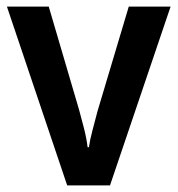

<svg xmlns="http://www.w3.org/2000/svg" viewBox="-20 -563 539 583"><path d="M184 0 1 -543H128L220 -230Q227 -205 235 -173.5Q243 -142 246 -116H250Q253 -138 261 -168Q269 -198 276 -225L371 -543H498L314 0Z"/></svg>

Font: Noto Sans Khmer SemiCondensed SemiBold
Style: Regular
Weight: 600
Width: 4
Designer: Danh Hong and the Monotype Design Team
Foundry: Monotype Imaging Inc.
Version: Version 2.004; ttfautohint (v1.8.4.7-5d5b)